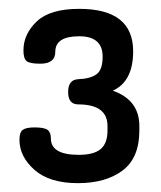

<svg xmlns="http://www.w3.org/2000/svg" viewBox="-20 -751 364 434"><path d="M158 -401Q192 -401 207.5 -414Q223 -427 223 -456V-466Q223 -515 157 -515Q134 -515 134 -543Q134 -571 157 -572Q184 -573 198 -583Q212 -593 212 -623Q212 -669 159 -669Q105 -669 105 -634Q105 -607 71 -607Q47 -607 40 -613Q33 -619 33 -637Q33 -674 63 -702.5Q93 -731 159 -731Q281 -731 281 -635Q281 -567 235 -546Q295 -525 295 -466V-456Q295 -394 257 -365.5Q219 -337 156 -337Q92 -337 58 -367Q24 -397 24 -435Q24 -452 31.5 -457.5Q39 -463 58 -463Q80 -463 87.5 -457.5Q95 -452 95 -438Q95 -401 158 -401Z"/></svg>

Font: AkaAcidDosis
Style: SemiBold
Weight: 600
Designer: Edgar Tolentino, Pablo Impallari, Igino Marini, Cyberella
Foundry: Edgar Tolentino, Pablo Impallari, Igino Marini, Cyberella
Version: Version 1.007